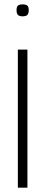

<svg xmlns="http://www.w3.org/2000/svg" viewBox="-20 -862 208 882"><path d="M62 0V-634H106V0ZM84 -787Q76 -787 69.5 -789Q63 -791 59.5 -797Q56 -803 56 -815Q56 -833 64 -837.5Q72 -842 84 -842Q96 -842 104 -837.5Q112 -833 112 -815Q112 -803 108.5 -797Q105 -791 98.5 -789Q92 -787 84 -787Z"/></svg>

Font: Matangi Light
Style: Regular
Weight: 300
Designer: Prashant Pant
Foundry: The Graphic Ant
Version: Version 3.002